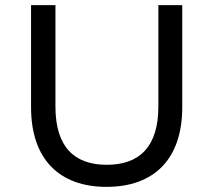

<svg xmlns="http://www.w3.org/2000/svg" viewBox="-20 -720 831 748"><path d="M395 8C579 8 690 -99 690 -302V-700H597V-305C597 -149 524 -78 396 -78C268 -78 196 -149 196 -305V-700H101V-302C101 -99 212 8 395 8Z"/></svg>

Font: Montserrat-Alt1 Med
Style: Regular
Weight: 500
Designer: Differentunic
Foundry: Differentunic
Version: Version 7.222